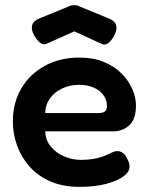

<svg xmlns="http://www.w3.org/2000/svg" viewBox="-20 -711 579 747"><path d="M290 16Q225 16 176.5 -5Q128 -26 95.5 -62.5Q63 -99 46.5 -144.5Q30 -190 30 -239Q30 -311 63 -367Q96 -423 154.5 -455Q213 -487 289 -487Q343 -487 384 -470Q425 -453 452.5 -425.5Q480 -398 494.5 -365Q509 -332 509 -301Q509 -248 483.5 -224Q458 -200 420 -200H156Q157 -166 177.5 -141Q198 -116 229.5 -102.5Q261 -89 294 -89Q319 -89 338.5 -92Q358 -95 372 -99.5Q386 -104 396.5 -109Q407 -114 416 -118Q425 -122 433 -123Q444 -124 455 -118Q466 -112 473 -97Q479 -87 481.5 -78.5Q484 -70 484 -62Q484 -42 460 -24.5Q436 -7 392.5 4.5Q349 16 290 16ZM156 -271H361Q378 -271 387 -276.5Q396 -282 396 -300Q396 -323 382 -341.5Q368 -360 344 -370.5Q320 -381 288 -381Q251 -381 221 -366.5Q191 -352 173.5 -327Q156 -302 156 -271ZM269 -691Q275 -691 279.5 -690Q284 -689 287 -687L401 -640Q426 -631 431.5 -614Q437 -597 425 -574Q414 -553 401.5 -543.5Q389 -534 376 -540L269 -589L162 -541Q148 -535 135.5 -545Q123 -555 112 -575Q100 -598 105.5 -614.5Q111 -631 135 -640L250 -687Q253 -689 258 -690Q263 -691 269 -691Z"/></svg>

Font: Fredoka Light Medium
Style: Regular
Weight: 500
Version: Version 2.001